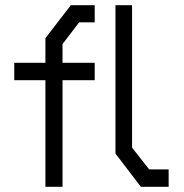

<svg xmlns="http://www.w3.org/2000/svg" viewBox="-20 -720 710 740"><path d="M221 -411V0H155V-411H35V-478H155V-573L253 -700H345V-634H285L221 -550V-478H345V-411ZM523 0 425 -128V-700H489V-151L555 -67H630V0Z"/></svg>

Font: Turret Road Medium
Style: Regular
Weight: 500
Designer: Noponies
Foundry: Noponies
Version: Version 1.001; ttfautohint (v1.8)